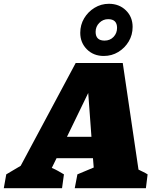

<svg xmlns="http://www.w3.org/2000/svg" viewBox="-102 -992 803 1012"><path d="M628 -98Q640 -92 652.5 -86Q665 -80 676 -73L667 0H292L306 -73L392 -109L388 -158H196L171 -107Q188 -100 204 -91Q220 -82 235 -73L225 0H-82L-69 -73L7 -118L297 -660H545ZM251 -271H380L363 -502ZM445 -697Q391 -697 356 -732Q321 -767 321 -819Q321 -861 341.5 -895.5Q362 -930 396.5 -951Q431 -972 472 -972Q526 -972 561.5 -937.5Q597 -903 597 -850Q597 -808 576.5 -773.5Q556 -739 521.5 -718Q487 -697 445 -697ZM449 -778Q478 -778 496.5 -797.5Q515 -817 515 -845Q515 -891 468 -891Q441 -891 421.5 -871.5Q402 -852 402 -824Q402 -778 449 -778Z"/></svg>

Font: Piazzolla Black
Style: Italic
Weight: 900
Italic angle: -11.3°
Designer: Juan Pablo del Peral
Foundry: Huerta Tipografica
Version: Version 1.330